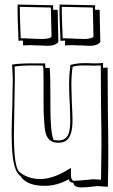

<svg xmlns="http://www.w3.org/2000/svg" viewBox="-20 -790 496 842"><path d="M57 -770 213 -767V-747H233Q233 -736 234 -693Q236 -630 236 -606Q223 -589 188 -589Q178 -589 149 -591H150Q145 -591 134 -591Q123 -592 116 -592Q95 -592 81 -591V-612Q78 -612 71 -612Q64 -611 61 -611Q61 -631 59 -668Q57 -717 57 -749ZM241 -770 397 -767V-747H417Q417 -736 418 -693Q420 -630 420 -606Q407 -589 372 -589Q362 -589 333 -591H334Q329 -591 318 -591Q306 -592 300 -592Q279 -592 265 -591V-612Q262 -612 255 -611.5Q248 -611 245 -611Q245 -631 243 -668Q241 -717 241 -749ZM283 0 282 -2V-4Q229 25 177 25Q110 25 80 -5Q73 -12 70 -18Q36 -39 32 -155Q31 -178 31 -205Q31 -243 34 -325Q36 -405 36 -441Q36 -457 33 -507Q69 -512 116 -512H137H178Q178 -499 179 -492H198Q201 -460 201 -371V-321Q201 -213 214 -179Q215 -177 215 -176Q229 -174 235 -174Q274 -174 283 -211Q288 -230 288 -259Q288 -284 286 -335Q283 -387 283 -413Q283 -464 288 -495V-505Q317 -513 345 -513Q352 -513 366 -513Q382 -512 392 -512Q418 -512 432 -514V-492Q435 -493 442 -493Q449 -494 452 -494Q452 -430 453 -305Q455 -178 455 -114Q455 -60 453 29Q447 29 434 28Q414 26 408 26Q402 26 389 28Q360 32 331 32Q303 29 302 12Q285 10 283 0ZM291 -54Q291 -14 292 -11Q296 2 304 3Q320 3 380 -3Q384 -4 388 -4Q393 -4 423 -2Q425 -106 425 -154Q425 -214 423 -331Q422 -445 422 -503Q409 -502 390 -502Q379 -502 362 -503Q348 -503 341 -503Q320 -503 298 -497V-493Q293 -461 293 -417Q293 -392 295 -340Q298 -288 298 -262Q298 -178 257 -167Q247 -164 235 -164Q187 -164 178 -216Q175 -230 173 -270Q171 -288 171 -352V-427Q171 -488 169 -502Q157 -502 137 -503Q120 -503 111 -503Q75 -503 44 -498Q45 -478 45 -438Q45 -403 43 -322Q41 -238 41 -199Q41 -57 65 -36Q102 -5 157 -5Q208 -5 270 -41Q274 -44 291 -54ZM387 -757 251 -760V-744Q251 -715 253 -671Q255 -637 255 -622H272Q286 -622 315 -620Q340 -619 351 -619Q383 -620 390 -629Q390 -653 388 -717Q387 -750 387 -757ZM203 -757 67 -760V-744Q67 -715 69 -671Q71 -637 71 -622H88Q102 -622 131 -620Q156 -619 167 -619Q199 -620 206 -629Q206 -653 204 -717Q203 -750 203 -757Z"/></svg>

Font: Londrina Shadow
Style: Regular
Weight: 400
Designer: Marcelo Magalhaes
Foundry: Marcelo Magalhães
Version: Version 1.001 2011